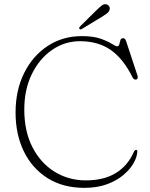

<svg xmlns="http://www.w3.org/2000/svg" viewBox="-20 -888 721 925"><path d="M641.5 -159Q641 -133.5 624.2 -103.2Q607.5 -73 575.2 -45.5Q543 -18 495.8 -0.5Q448.5 17 386.5 17Q283 17 208.8 -30Q134.5 -77 94.8 -158.8Q55 -240.5 55 -346Q55 -452.5 96 -535.5Q137 -618.5 209.2 -666.2Q281.5 -714 374.5 -714Q429.5 -714 464.2 -701.8Q499 -689.5 518 -677.2Q537 -665 544.5 -665Q552.5 -665 554.8 -674.8Q557 -684.5 560 -694.2Q563 -704 573 -704Q582.5 -704 587 -691.5L643 -522Q645 -515 642.2 -509.8Q639.5 -504.5 633 -504.5Q624 -504.5 618.5 -515.5Q573.5 -606 512.8 -647.8Q452 -689.5 365.5 -689.5Q291.5 -689.5 230.5 -647.2Q169.5 -605 133.2 -530.8Q97 -456.5 97 -360.5Q97 -255 136.5 -178.5Q176 -102 243.2 -60.5Q310.5 -19 393.5 -19Q480.5 -19 537.8 -54.2Q595 -89.5 623 -152.5Q629 -166 635.5 -166Q641.5 -166 641.5 -159ZM445.5 -839.5Q461 -854.5 471.8 -862.5Q482.5 -870.5 494.5 -866.5Q503.5 -863 507 -855.5Q510.5 -848 507.5 -840Q504.5 -830.5 495 -823.2Q485.5 -816 473.5 -808.5L373.5 -748Q367 -744 363 -749Q360 -751.5 361.8 -754.8Q363.5 -758 366 -761Z"/></svg>

Font: Fraunces 9pt S050 Thin
Style: Regular
Weight: 100
Version: Version 1.000; ttfautohint (v1.8.3)